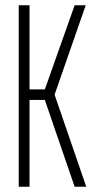

<svg xmlns="http://www.w3.org/2000/svg" viewBox="-20 -708 354 728"><path d="M51 0V-688H92V-369H150L263 -688H305L187 -349L307 0H263L150 -329H92V0Z"/></svg>

Font: Saira UltraCondensed ExtraLight
Style: Regular
Weight: 250
Width: 1
Designer: Hector Gatti with collaboration of the Omnibus-Type team
Foundry: Omnibus-Type
Version: Version 1.101